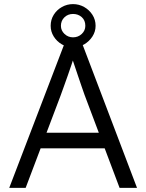

<svg xmlns="http://www.w3.org/2000/svg" viewBox="-20 -916 713 936"><path d="M25 0 293 -700H382L648 0H563L392 -454Q385 -473 376.5 -498.5Q368 -524 358.5 -551.5Q349 -579 340.5 -605Q332 -631 325 -651H345Q337 -626 328.5 -600.5Q320 -575 311 -549.5Q302 -524 293 -499Q284 -474 275 -449L105 0ZM139 -193 168 -269H499L531 -193ZM227 -790Q227 -820 242 -844Q257 -868 282 -882Q307 -896 336 -896Q365 -896 390 -882Q415 -868 430.5 -844Q446 -820 446 -790Q446 -762 430.5 -738Q415 -714 390 -699.5Q365 -685 336 -685Q307 -685 282 -699.5Q257 -714 242 -738Q227 -762 227 -790ZM396 -790Q396 -817 378.5 -832.5Q361 -848 336 -848Q311 -848 294 -831.5Q277 -815 277 -790Q277 -767 294.5 -750.5Q312 -734 336 -734Q361 -734 378.5 -750.5Q396 -767 396 -790Z"/></svg>

Font: Our Lexend Light
Style: Regular
Weight: 300
Designer: Bonnie Shaver-Troup, Thomas Jockin
Foundry: Lexend
Version: Version 1.007